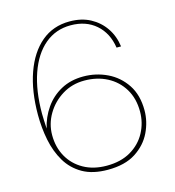

<svg xmlns="http://www.w3.org/2000/svg" viewBox="-108 -803 828 907"><g transform="rotate(-15 306.0 -350.0)"><path d="M309 12Q235 12 186 -16Q137 -44 108.5 -92Q80 -140 68 -200Q56 -260 56 -324Q56 -440 87 -527.5Q118 -615 175.5 -663.5Q233 -712 314 -712Q372 -712 415 -689Q458 -666 485 -626.5Q512 -587 519 -535H497Q486 -608 437.5 -650.5Q389 -693 314 -693Q241 -693 187.5 -648Q134 -603 105 -520Q76 -437 76 -324Q76 -307 77 -291Q78 -275 79 -251Q91 -304 121.5 -348Q152 -392 199.5 -418Q247 -444 309 -444Q371 -444 425.5 -418Q480 -392 514 -341Q548 -290 548 -215Q548 -160 523 -108Q498 -56 445.5 -22Q393 12 309 12ZM309 -8Q378 -8 426.5 -36.5Q475 -65 500.5 -112.5Q526 -160 526 -215Q526 -279 497.5 -326Q469 -373 420 -398.5Q371 -424 309 -424Q249 -424 201 -394.5Q153 -365 124.5 -317Q96 -269 96 -214Q96 -155 122 -108.5Q148 -62 196 -35Q244 -8 309 -8Z"/></g></svg>

Font: DM Sans 24pt Thin
Style: Regular
Weight: 250
Designer: Colophon Foundry, Jonny Pinhorn
Foundry: Colophon Foundry
Version: Version 4.004;gftools[0.9.30]